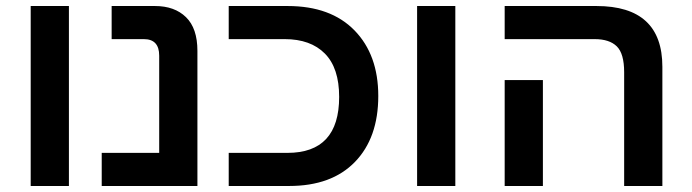

<svg xmlns="http://www.w3.org/2000/svg" viewBox="-20 -618 2298 638"><path d="M82 0V-598H209V0Z M318 0H636V-449Q636 -524 598 -561Q560 -598 495 -598H351V-488H458Q509 -488 509 -433V-110H318Z M740 0H941Q1082 0 1159.5 -80Q1237 -160 1237 -299Q1237 -436 1158 -517Q1079 -598 936 -598H740V-488H926Q1012 -488 1059.5 -440Q1107 -392 1107 -296Q1107 -110 935 -110H740Z M1366 0V-598H1493V0Z M2054 0H2181V-396Q2181 -598 1962 -598H1657V-488H1956Q2005 -488 2029.5 -464Q2054 -440 2054 -378ZM1657 0H1784V-352H1657Z"/></svg>

Font: Noto Sans Hebrew Semi
Style: Regular
Weight: 600
Designer: Monotype Design Team
Foundry: Monotype Imaging Inc.
Version: Version 1.902